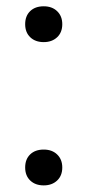

<svg xmlns="http://www.w3.org/2000/svg" viewBox="-20 -568 270 595"><path d="M115.5 6.5Q89.5 6.5 73.8 -8.5Q58 -23.5 58 -49Q58 -74.5 73.5 -89.5Q89 -104.5 115.5 -104.5Q141.5 -104.5 157.2 -89.2Q173 -74 173 -49Q173 -23.5 157 -8.5Q141 6.5 115.5 6.5ZM115.5 -437.5Q89.5 -437.5 73.8 -452.5Q58 -467.5 58 -493Q58 -518.5 73.5 -533.5Q89 -548.5 115.5 -548.5Q141.5 -548.5 157.2 -533.2Q173 -518 173 -493Q173 -467.5 157 -452.5Q141 -437.5 115.5 -437.5Z"/></svg>

Font: Encode Sans
Style: Regular
Weight: 400
Designer: Multiple Designers
Foundry: Impallari Type
Version: Version 3.002; ttfautohint (v1.8.3) -l 8 -r 50 -G 200 -x 14 